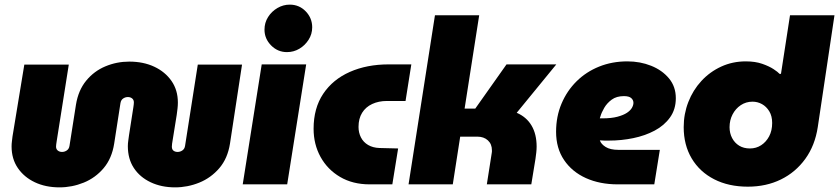

<svg xmlns="http://www.w3.org/2000/svg" viewBox="-20 -796 3623 829"><path d="M237 13Q177 13 130.5 -9Q84 -31 57 -70.5Q30 -110 30 -164Q30 -175 31.5 -186Q33 -197 34 -207L85 -517H277L225 -188Q222 -170 222 -163Q222 -152 229.5 -146Q237 -140 248 -140Q259 -140 268.5 -146.5Q278 -153 280 -166L308 -344Q318 -406 352 -447.5Q386 -489 435 -509.5Q484 -530 538 -530Q599 -530 646 -508Q693 -486 720.5 -446.5Q748 -407 748 -353Q748 -341 746.5 -327.5Q745 -314 743 -300L725 -188Q724 -183 723 -175.5Q722 -168 722 -163Q722 -151 729 -145.5Q736 -140 747 -140Q758 -140 767.5 -146.5Q777 -153 779 -166L834 -517H1025L973 -176Q963 -112 927 -70Q891 -28 840.5 -7.5Q790 13 736 13Q677 13 630.5 -9Q584 -31 558 -70.5Q532 -110 532 -165Q532 -177 534 -190Q536 -203 537 -212L556 -334Q557 -340 557.5 -345.5Q558 -351 558 -354Q558 -365 550.5 -371Q543 -377 532 -377Q521 -377 511.5 -370.5Q502 -364 500 -350L473 -176Q463 -112 427.5 -70Q392 -28 341.5 -7.5Q291 13 237 13Z M1028 0 1110 -518H1302L1220 0ZM1219 -571Q1179 -571 1150.5 -600Q1122 -629 1122 -668Q1122 -698 1137.5 -722.5Q1153 -747 1178 -761.5Q1203 -776 1231 -776Q1272 -776 1300 -747Q1328 -718 1328 -678Q1328 -649 1312.5 -624.5Q1297 -600 1272.5 -585.5Q1248 -571 1219 -571Z M1576 0Q1503 0 1448.5 -32Q1394 -64 1364 -118.5Q1334 -173 1334 -240Q1334 -329 1375.5 -391Q1417 -453 1490.5 -485.5Q1564 -518 1658 -518H1756L1731 -360H1650Q1615 -360 1587 -347Q1559 -334 1543.5 -309Q1528 -284 1528 -248Q1528 -223 1538.5 -202.5Q1549 -182 1569.5 -170Q1590 -158 1618 -157L1699 -155L1674 0Z M1744 0 1858 -730H2049L1986 -327H2032L2167 -518H2382L2211 -309Q2253 -291 2275 -254Q2297 -217 2297 -163Q2297 -151 2295.5 -137.5Q2294 -124 2292 -110L2274 0H2082L2103 -134Q2104 -138 2104 -141Q2104 -144 2104 -147Q2104 -174 2086.5 -190Q2069 -206 2041 -206H1967L1935 0Z M2647 0Q2570 0 2510 -27Q2450 -54 2415.5 -105Q2381 -156 2381 -227Q2381 -293 2404.5 -348.5Q2428 -404 2469.5 -445Q2511 -486 2567 -508.5Q2623 -531 2689 -531Q2744 -531 2791.5 -512Q2839 -493 2868.5 -457.5Q2898 -422 2898 -372Q2898 -324 2873 -289Q2848 -254 2806.5 -232Q2765 -210 2714 -199.5Q2663 -189 2610 -189Q2600 -189 2590 -189Q2580 -189 2570 -190Q2575 -174 2595 -161.5Q2615 -149 2650 -149H2829L2805 0ZM2570 -285Q2573 -285 2576 -285Q2579 -285 2582 -285Q2620 -285 2646 -292Q2672 -299 2687 -309Q2702 -319 2708.5 -330.5Q2715 -342 2715 -352Q2715 -364 2705.5 -372.5Q2696 -381 2674 -381Q2642 -381 2621.5 -366Q2601 -351 2589 -330.5Q2577 -310 2572 -292Q2571 -290 2570.5 -288Q2570 -286 2570 -285Z M3209 10Q3126 10 3063.5 -22Q3001 -54 2966.5 -112Q2932 -170 2932 -247Q2932 -304 2952 -355.5Q2972 -407 3008.5 -446.5Q3045 -486 3094 -508.5Q3143 -531 3200 -531Q3241 -531 3271 -520.5Q3301 -510 3320 -497.5Q3339 -485 3346 -477H3352L3391 -730H3583L3511 -248Q3499 -168 3457 -110Q3415 -52 3351.5 -21Q3288 10 3209 10ZM3218 -155Q3245 -155 3266.5 -169Q3288 -183 3301 -207.5Q3314 -232 3314 -265Q3314 -295 3301.5 -315.5Q3289 -336 3270 -346.5Q3251 -357 3229 -357Q3201 -357 3178.5 -342Q3156 -327 3143 -302Q3130 -277 3130 -247Q3130 -221 3141 -200Q3152 -179 3171.5 -167Q3191 -155 3218 -155Z"/></svg>

Font: MuseoModerno Black
Style: Italic
Weight: 900
Italic angle: -9°
Designer: Pablo Cosgaya, Héctor Gatti, Marcela Romero, and the Authors of The MuseoModerno Project.
Foundry: Omnibus-Type Team
Version: Version 1.003